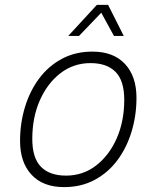

<svg xmlns="http://www.w3.org/2000/svg" viewBox="-20 -753 640 785"><path d="M242 12Q156 12 109 -38.5Q62 -89 62 -177Q62 -249 82 -315Q102 -381 140 -432Q178 -483 233 -512.5Q288 -542 358 -542Q444 -542 491 -491.5Q538 -441 538 -353Q538 -281 518 -215Q498 -149 460 -98Q422 -47 367 -17.5Q312 12 242 12ZM250 -35Q319 -35 372.5 -76Q426 -117 457 -187Q488 -257 488 -345Q488 -423 452.5 -459Q417 -495 350 -495Q281 -495 227.5 -454Q174 -413 143 -343Q112 -273 112 -185Q112 -107 147.5 -71Q183 -35 250 -35ZM259 -606 376 -733H422L486 -606H446L394 -701L303 -606Z"/></svg>

Font: Geist Mono ExtraLight
Style: Italic
Weight: 200
Italic angle: -12°
Monospace: yes
Designer: Basement.studio, Andrés Briganti, Mateo Zaragoza
Foundry: Basement.studio, Vercel, Andrés Briganti, Guido Ferreyra, Mateo Zaragoza
Version: Version 1.500; ttfautohint (v1.8.4.7-5d5b)